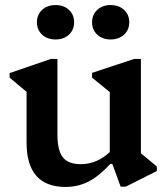

<svg xmlns="http://www.w3.org/2000/svg" viewBox="-20 -726 658 759"><path d="M239 13Q85 13 85 -163V-363L18 -419V-437L181 -493H207V-195Q207 -131 228.5 -104Q250 -77 299 -77Q363 -77 414 -125V-362L344 -419V-438L510 -493H537V-120L600 -68V-50L477 12H457L424 -78H416Q371 -29 329.5 -8Q288 13 239 13ZM200 -570Q167 -570 146.5 -589Q126 -608 126 -638Q126 -668 146.5 -687Q167 -706 200 -706Q232 -706 252.5 -687Q273 -668 273 -638Q273 -608 252.5 -589Q232 -570 200 -570ZM417 -570Q385 -570 364.5 -589Q344 -608 344 -638Q344 -668 364.5 -687Q385 -706 417 -706Q450 -706 470.5 -687Q491 -668 491 -638Q491 -608 470.5 -589Q450 -570 417 -570Z"/></svg>

Font: Platypi Medium
Style: Regular
Weight: 500
Designer: David Sargent
Foundry: Bolt Cutter Type
Version: Version 1.200; ttfautohint (v1.8.4.7-5d5b)